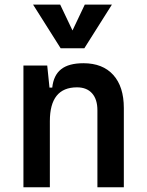

<svg xmlns="http://www.w3.org/2000/svg" viewBox="-20 -796 626 816"><path d="M394 0V-327.1Q394 -374 371.3 -399.4Q348.6 -424.8 307.1 -424.8Q191.9 -424.8 191.9 -281.2L161.6 -423.8H202.1Q207.5 -476.1 239.7 -501.7Q272 -527.3 334.5 -527.3Q416.5 -527.3 461.4 -477.5Q506.3 -427.7 506.3 -336.9V0ZM79.6 0V-517.6H180.7L191.9 -408.2V0ZM237.8 -590.8 120.6 -776.4H235.8L293 -656.2H283.2L340.3 -776.4H455.6L338.4 -590.8Z"/></svg>

Font: Cascadia Code Medium
Style: Regular
Weight: 500
Monospace: yes
Designer: Aaron Bell
Foundry: Saja Typeworks
Version: Version 2407.024